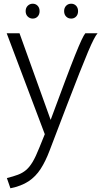

<svg xmlns="http://www.w3.org/2000/svg" viewBox="-20 -729 570 1033"><path d="M36 284 17 229Q51.5 220.5 76.2 211.2Q101 202 120 186Q139 170 155.8 141.8Q172.5 113.5 191 67L221 -7L16 -550H85L252.5 -84Q298 -207 330 -292.2Q362 -377.5 383.5 -431Q405 -484.5 418.2 -512.8Q431.5 -541 439 -550H505Q496.5 -540.5 484.5 -517.5Q472.5 -494.5 454 -451Q435.5 -407.5 407.8 -337.2Q380 -267 340.5 -164Q301 -61 246.5 82Q225 139 198.5 180Q172 221 133.5 246.5Q95 272 36 284ZM156 -629Q140.5 -629 129.2 -640Q118 -651 118 -669Q118 -687 129.2 -698Q140.5 -709 156 -709Q172 -709 182.5 -698Q193 -687 193 -669Q193 -651 182.5 -640Q172 -629 156 -629ZM363 -629Q346.5 -629 335.8 -640Q325 -651 325 -669Q325 -687 335.8 -698Q346.5 -709 363 -709Q379 -709 389.5 -698Q400 -687 400 -669Q400 -651 389.5 -640Q379 -629 363 -629Z"/></svg>

Font: Junction Light
Style: Regular
Weight: 300
Designer: Caroline Hadilaksono
Foundry: Caroline Hadilaksono, Tyler Finck, The League of Moveable Type
Version: Version 2.000; ttfautohint (v1.8.3)